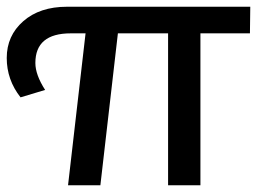

<svg xmlns="http://www.w3.org/2000/svg" viewBox="-28 -550 772 570"><path d="M567 0H471V-451H322L270 0H174L226 -451H182Q77 -451 77 -363Q77 -328 106 -283L33 -261Q-8 -313 -8 -378Q-8 -444 41 -487Q90 -530 171 -530H715L714 -451H567Z"/></svg>

Font: Argentum Novus
Style: Regular
Weight: 400
Designer: Julieta Ulanovsky
Foundry: Julieta Ulanovsky
Version: Version 7.20;July 27, 2021;FontCreator 13.0.0.2683 64-bit